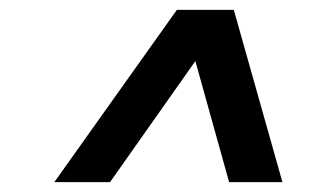

<svg xmlns="http://www.w3.org/2000/svg" viewBox="-20 -720 640 390"><path d="M90.3 -350 339.3 -700H454.9L553.7 -350H445.4L376.8 -595.9L203.5 -350Z"/></svg>

Font: Red Hat Display VF
Style: Italic
Weight: 300
Italic angle: -12°
Designer: Pentagram, MCKL
Foundry: Pentagram, MCKL
Version: Version 1.010